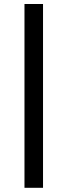

<svg xmlns="http://www.w3.org/2000/svg" viewBox="-20 -815 331 942"><path d="M100.1 -795.4H191.1V106.4H100.1Z"/></svg>

Font: Poppins Variable
Style: Regular
Weight: 100
Designer: Jonny Pinhorn
Foundry: Indian Type Foundry
Version: Version 6.000